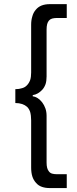

<svg xmlns="http://www.w3.org/2000/svg" viewBox="-20 -704 378 948"><path d="M133.8 123Q133.8 148.4 139.6 167Q145.5 185.5 158.2 199.2Q169.9 212.9 187.5 218.8Q204.1 224.6 226.6 224.6Q253.9 224.6 309.6 224.6Q309.6 208 309.6 156.2Q297.9 156.2 261.7 156.2Q247.1 156.2 237.3 153.3Q227.5 150.4 221.7 142.6Q215.8 135.7 212.9 125Q210 114.3 210 98.6Q210 21.5 210 -131.8Q210 -152.3 204.1 -168.9Q198.2 -185.5 188.5 -198.2Q178.7 -210.9 167 -218.8Q155.3 -226.6 141.6 -228.5Q141.6 -230.5 141.6 -234.4Q155.3 -236.3 167 -243.2Q178.7 -250 189.5 -261.7Q199.2 -272.5 205.1 -289.1Q210 -304.7 210 -326.2Q210 -403.3 210 -557.6Q210 -574.2 212.9 -585Q215.8 -595.7 221.7 -602.5Q227.5 -609.4 237.3 -612.3Q248 -615.2 260.7 -615.2Q277.3 -615.2 309.6 -615.2Q309.6 -632.8 309.6 -683.6Q289.1 -683.6 226.6 -683.6Q203.1 -683.6 185.5 -676.8Q168 -669.9 156.2 -655.3Q144.5 -641.6 139.6 -623Q133.8 -604.5 133.8 -582Q133.8 -502.9 133.8 -345.7Q133.8 -323.2 128.9 -308.6Q123 -293 113.3 -283.2Q103.5 -272.5 88.9 -268.6Q74.2 -263.7 55.7 -263.7Q55.7 -241.2 55.7 -195.3Q74.2 -195.3 88.9 -190.4Q103.5 -185.5 113.3 -176.8Q123 -168 128.9 -151.4Q133.8 -133.8 133.8 -109.4Q133.8 -32.2 133.8 123Z"/></svg>

Font: Aptus Gothic JP
Style: Medium
Weight: 400
Designer: Fuminori Ogawa / Motoya
Version: Version 1